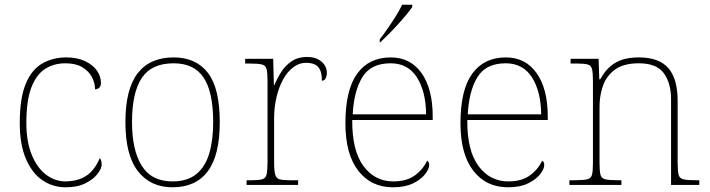

<svg xmlns="http://www.w3.org/2000/svg" viewBox="-20 -786 3019 816"><path d="M259 10Q205 10 161 -19.5Q117 -49 90.5 -110Q64 -171 64 -263Q64 -369 89.5 -430Q115 -491 160 -516.5Q205 -542 262 -542Q308 -542 341 -526.5Q374 -511 391.5 -486.5Q409 -462 409 -433Q409 -425 406 -419Q403 -413 397.5 -410Q392 -407 384 -406Q384 -434 370 -459.5Q356 -485 328.5 -501Q301 -517 258 -517Q209 -517 171.5 -493Q134 -469 113 -413.5Q92 -358 92 -264Q92 -184 115 -128Q138 -72 176 -43.5Q214 -15 259 -15Q301 -16 329 -29Q357 -42 375 -64.5Q393 -87 404 -114Q409 -108 410.5 -101.5Q412 -95 412 -86Q412 -70 394.5 -47Q377 -24 343 -7Q309 10 259 10Z M713 10Q620 10 566.5 -58Q513 -126 513 -267Q513 -407 565 -474.5Q617 -542 718 -542Q813 -542 863.5 -476.5Q914 -411 914 -267Q914 -126 863 -58Q812 10 713 10ZM713 -15Q777 -15 815 -46.5Q853 -78 869.5 -134.5Q886 -191 886 -267Q886 -395 845.5 -456Q805 -517 718 -517Q624 -517 582.5 -454.5Q541 -392 541 -267Q541 -148 582.5 -81.5Q624 -15 713 -15Z M1028 0V-20H1050Q1080 -20 1094.5 -24Q1109 -28 1113 -44.5Q1117 -61 1117 -98V-442Q1117 -477 1113 -492.5Q1109 -508 1093 -512Q1077 -516 1040 -516H1022V-536H1141L1144 -424H1146Q1158 -453 1175.5 -480.5Q1193 -508 1220 -526Q1247 -544 1285 -544Q1323 -544 1346 -524.5Q1369 -505 1369 -476Q1369 -463 1364 -453Q1359 -443 1348 -443Q1348 -472 1340.5 -488.5Q1333 -505 1318 -512Q1303 -519 1280 -519Q1251 -519 1226 -500Q1201 -481 1183 -448Q1165 -415 1155 -372.5Q1145 -330 1145 -284V-98Q1145 -61 1149.5 -44.5Q1154 -28 1168 -24Q1182 -20 1212 -20H1247V0Z M1650 10Q1557 10 1502.5 -60.5Q1448 -131 1448 -262Q1448 -404 1498 -473Q1548 -542 1641 -542Q1724 -542 1771.5 -475.5Q1819 -409 1819 -290V-276H1477Q1476 -146 1524.5 -80.5Q1573 -15 1651 -15Q1708 -15 1743 -40.5Q1778 -66 1795 -103Q1800 -100 1802 -96Q1804 -92 1804 -85Q1804 -68 1786.5 -45.5Q1769 -23 1735 -6.5Q1701 10 1650 10ZM1791 -300Q1790 -397 1752 -457Q1714 -517 1640 -517Q1556 -517 1520 -458Q1484 -399 1479 -300ZM1594 -619Q1609 -638 1627 -664Q1645 -690 1662 -717Q1679 -744 1689 -766H1732V-756Q1723 -743 1706.5 -723Q1690 -703 1670 -681Q1650 -659 1630.5 -639.5Q1611 -620 1596 -606H1594Z M2139 10Q2046 10 1991.5 -60.5Q1937 -131 1937 -262Q1937 -404 1987 -473Q2037 -542 2130 -542Q2213 -542 2260.5 -475.5Q2308 -409 2308 -290V-276H1966Q1965 -146 2013.5 -80.5Q2062 -15 2140 -15Q2197 -15 2232 -40.5Q2267 -66 2284 -103Q2289 -100 2291 -96Q2293 -92 2293 -85Q2293 -68 2275.5 -45.5Q2258 -23 2224 -6.5Q2190 10 2139 10ZM2280 -300Q2279 -397 2241 -457Q2203 -517 2129 -517Q2045 -517 2009 -458Q1973 -399 1968 -300Z M2400 0V-20H2423Q2460 -20 2476 -24Q2492 -28 2496 -43.5Q2500 -59 2500 -94V-442Q2500 -477 2496 -492.5Q2492 -508 2477.5 -512Q2463 -516 2433 -516H2405V-536H2524L2527 -449H2531Q2551 -485 2575 -505Q2599 -525 2628.5 -533.5Q2658 -542 2695 -542Q2781 -542 2820.5 -496.5Q2860 -451 2860 -357V-94Q2860 -59 2864 -43.5Q2868 -28 2884.5 -24Q2901 -20 2937 -20H2952V0H2832V-365Q2832 -432 2801.5 -474.5Q2771 -517 2695 -517Q2630 -517 2593.5 -490Q2557 -463 2542.5 -421Q2528 -379 2528 -334V-94Q2528 -59 2532 -43.5Q2536 -28 2552.5 -24Q2569 -20 2605 -20H2621V0Z"/></svg>

Font: Noto Serif Bengali Thin
Style: Regular
Weight: 250
Version: Version 2.003